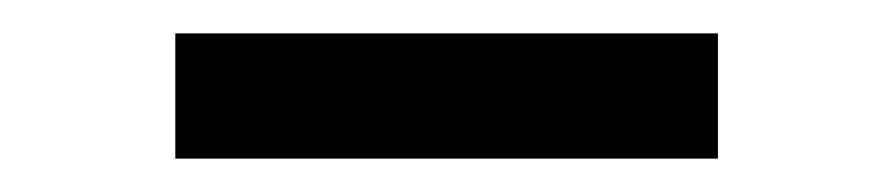

<svg xmlns="http://www.w3.org/2000/svg" viewBox="-20 -370 535 115"><path d="M85 -275V-350H410V-275Z"/></svg>

Font: Share
Style: Regular
Weight: 400
Designer: Ralph du Carrois
Version: Version 1.001